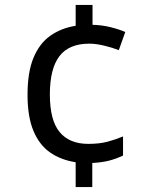

<svg xmlns="http://www.w3.org/2000/svg" viewBox="-20 -744 612 774"><path d="M353 -644Q391 -643 425.5 -634.5Q460 -626 485 -615L459 -542Q433 -552 400 -560Q367 -568 340 -568Q258 -568 219.5 -517.5Q181 -467 181 -363Q181 -259 220.5 -211.5Q260 -164 336 -164Q380 -164 412.5 -172.5Q445 -181 476 -194V-117Q449 -104 420 -96.5Q391 -89 352 -87V10H285V-90Q226 -99 182.5 -129Q139 -159 115 -216Q91 -273 91 -362Q91 -453 115 -511Q139 -569 183 -600Q227 -631 285 -640V-724H353Z"/></svg>

Font: Noto Sans Lepcha
Style: Regular
Weight: 400
Designer: Monotype Design Team
Foundry: Monotype Imaging Inc.
Version: Version 2.006; ttfautohint (v1.8.4.7-5d5b)